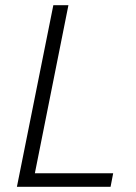

<svg xmlns="http://www.w3.org/2000/svg" viewBox="-20 -718 521 738"><path d="M405 0H45L185 -698H243L114 -52H415Z"/></svg>

Font: IBM Plex Sans Light
Style: Italic
Weight: 300
Italic angle: -11.31°
Designer: Mike Abbink, Paul van der Laan, Pieter van Rosmalen
Foundry: Bold Monday
Version: Version 3.0